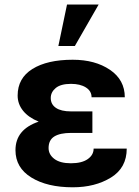

<svg xmlns="http://www.w3.org/2000/svg" viewBox="-20 -794 597 824"><path d="M285.2 -223.6Q237.8 -223.6 213.1 -208.3Q188.5 -192.9 188.5 -158.7Q188.5 -130.9 213.1 -112.1Q237.8 -93.3 284.2 -93.3Q331.1 -93.3 356.4 -111.1Q381.8 -128.9 381.8 -156.2H523.9Q523.9 -73.7 456.1 -32Q388.2 9.8 292 9.8Q182.6 9.8 114.5 -32.2Q46.4 -74.2 46.4 -149.4Q46.4 -194.3 71.5 -224.9Q96.7 -255.4 146 -272Q102.5 -289.6 79.1 -318.6Q55.7 -347.7 55.7 -383.8Q55.7 -458.5 119.1 -498Q182.6 -537.6 292 -537.6Q388.2 -537.6 451.9 -494.4Q515.6 -451.2 515.6 -376.5H373Q373 -403.3 348.6 -418.7Q324.2 -434.1 284.7 -434.1Q240.7 -434.1 219.2 -416.3Q197.8 -398.4 197.8 -373.5Q197.8 -346.2 220 -331.1Q242.2 -315.9 285.2 -315.9H376.5V-223.6ZM267.6 -774.4H403.3L301.3 -596.7H230.5Z"/></svg>

Font: Roboto Web
Style: Bold
Weight: 700
Designer: Google
Version: Version 1.200310; 2013